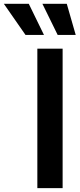

<svg xmlns="http://www.w3.org/2000/svg" viewBox="-123 -981 418 1001"><path d="M203.5 -727.3H71.7V0H203.5ZM-103 -961.3 9.9 -799H106.2L27 -961.3ZM98 -961.3 177.6 -799H271.7L225.1 -961.3Z"/></svg>

Font: Margiela Sans Semi Bold
Style: Regular
Weight: 600
Designer: Stefan Endress, Andreas Faust
Version: Version 1.100;FEAKit 1.0